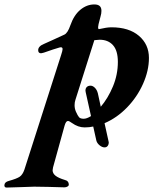

<svg xmlns="http://www.w3.org/2000/svg" viewBox="-128 -560 696 865"><path d="M343 -5 362 81Q362 91 357 97.5Q352 104 343 104Q332 104 320.5 94.5Q309 85 306 73L292 10Q275 14 253 14Q224 14 196 -6Q184 -15 178 -15Q169 -15 163 6L111 194Q109 204 109 207Q109 221 122 231.5Q135 242 165 251Q182 255 182 272Q182 277 176 280.5Q170 284 162 284L90 282L26 281Q11 281 -33 283Q-79 285 -99 285Q-104 285 -106.5 281.5Q-109 278 -108 273Q-107 260 -88 255Q-52 245 -39 236Q-26 227 -18 204L147 -311Q154 -332 154 -339Q154 -350 140 -346Q115 -339 70 -323Q68 -323 64 -321.5Q60 -320 57 -320Q44 -320 44 -334Q44 -352 72 -363Q78 -365 112 -381L162 -404Q177 -411 189 -446Q205 -492 234 -516Q263 -540 297 -540Q313 -540 321 -533Q329 -526 329 -511Q329 -499 325 -486L316 -451Q314 -441 314 -438Q314 -427 319 -429Q353 -437 374 -437Q453 -437 498 -398.5Q543 -360 543 -299Q543 -242 516.5 -182.5Q490 -123 444.5 -76Q399 -29 343 -5ZM403 -281Q403 -332 381 -356.5Q359 -381 321 -381Q313 -381 297 -379L212 -111Q208 -100 208 -86Q208 -71 214 -57Q222 -39 228 -32Q234 -25 249 -25Q263 -25 282 -37L258 -145L257 -152Q257 -162 263 -168Q269 -174 280 -174Q290 -174 299.5 -164.5Q309 -155 313 -139L326 -79Q359 -118 381 -171Q403 -224 403 -281Z"/></svg>

Font: EB Garamond ExtraBold
Style: Italic
Weight: 800
Italic angle: -17.2°
Designer: Georg Duffner and Octavio Pardo
Foundry: Georg Duffner
Version: Version 1.000